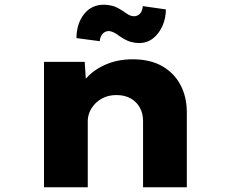

<svg xmlns="http://www.w3.org/2000/svg" viewBox="-20 -796 971 816"><path d="M167 0V-533H340L349 -396L301 -384Q315 -428 347 -464Q379 -500 430 -522Q481 -544 544 -544Q618 -544 669 -515Q720 -486 747 -435Q774 -384 774 -319V0H588V-282Q588 -315 573.5 -340Q559 -365 534 -378.5Q509 -392 475 -392Q445 -392 422 -381.5Q399 -371 383.5 -354.5Q368 -338 360.5 -319Q353 -300 353 -282V0H260Q216 0 193 0Q170 0 167 0ZM571 -613Q555 -613 536 -618Q517 -623 490 -641Q473 -654 461.5 -659Q450 -664 443 -664Q428 -664 417 -653.5Q406 -643 404 -621L305 -634Q305 -694 336.5 -735Q368 -776 422 -776Q438 -776 456.5 -771.5Q475 -767 501 -750Q512 -742 524.5 -734.5Q537 -727 550 -727Q564 -727 574.5 -737.5Q585 -748 587 -770L685 -756Q685 -719 670.5 -686Q656 -653 630.5 -633Q605 -613 571 -613Z"/></svg>

Font: Lexend Peta ExtraBold
Style: Regular
Weight: 800
Version: Version 1.007